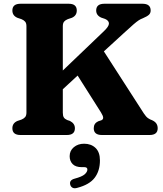

<svg xmlns="http://www.w3.org/2000/svg" viewBox="-20 -720 871 1024"><path d="M315 -119.5Q315 -102.5 320.2 -94Q325.5 -85.5 338 -80L353 -75Q379.5 -61.5 379.5 -36Q379.5 0 336.5 0H89.5Q46 0 46 -36Q46 -63.5 73 -75L94 -82Q106.5 -87 113.8 -95.2Q121 -103.5 121 -119.5V-580.5Q121 -596.5 113.8 -604.8Q106.5 -613 94 -618L73 -625Q46 -636.5 46 -664Q46 -700 89.5 -700H346.5Q389.5 -700 389.5 -664Q389.5 -636.5 363 -625L342 -618Q329 -613 322 -604.8Q315 -596.5 315 -580.5V-344L533.5 -553Q561 -579 561 -594.5Q561 -610 540.5 -619L520 -626Q493 -638 493 -664Q493 -700 536.5 -700H740Q783.5 -700 783.5 -664Q783.5 -649.5 773.8 -640.8Q764 -632 741.5 -622.5Q730.5 -618.5 720 -611.8Q709.5 -605 691.5 -589.5Q673.5 -574 640.5 -543.5L534 -446L747.5 -114.5Q759 -97 769.5 -89.8Q780 -82.5 791 -79Q808 -71 814.5 -60.2Q821 -49.5 821 -36Q821 0 777.5 0H523.5Q480 0 480 -36Q480 -62 503.5 -73L520.5 -78.5Q530.5 -83 530.2 -92.5Q530 -102 518.5 -120.5L394 -317L315 -244ZM416 171.5Q383.5 171.5 367.5 155.2Q351.5 139 351.5 113Q351.5 83.5 373.8 65Q396 46.5 428.5 46.5Q466 46.5 489.5 69Q513 91.5 513 135.5Q513 191 485 228Q457 265 391.5 282Q376 286.5 366.5 281Q357 275.5 354.5 264.5Q348.5 241 377.5 233Q417 222.5 431.5 209.8Q446 197 446 184Q446 171.5 430 171.5Z"/></svg>

Font: Fraunces 9pt Soft
Style: Bold
Weight: 700
Version: Version 1.000;[b76b70a41]